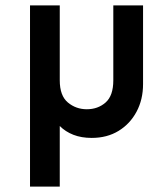

<svg xmlns="http://www.w3.org/2000/svg" viewBox="-20 -500 616 710"><path d="M91 190V-480H201V-203Q201 -146 231 -121Q261 -96 301 -96Q342 -96 370.5 -121Q399 -146 399 -203V-480H509V-189Q509 -132 485 -87Q461 -42 418.5 -16Q376 10 319 10Q281 10 251.5 -1.5Q222 -13 201 -34V190Z"/></svg>

Font: Outfit Medium
Style: Regular
Weight: 500
Designer: Rodrigo Fuenzalida
Foundry: fragTYPE
Version: Version 1.100; ttfautohint (v1.8.4.7-5d5b);gftools[0.9.27]